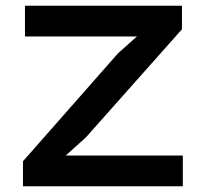

<svg xmlns="http://www.w3.org/2000/svg" viewBox="-20 -649 717 669"><path d="M617 0H60V-87L391 -463L456 -521L457 -522H67V-629H614V-547L279 -170L210 -108L211 -107H617Z"/></svg>

Font: TypoPRO Sinkin Sans
Style: 500 Medium
Weight: 500
Designer: Keith Bates
Foundry: K-Type
Version: Sinkin Sans (version 1.0)  by Keith Bates   •   © 2014   www